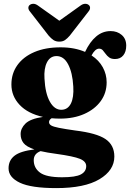

<svg xmlns="http://www.w3.org/2000/svg" viewBox="-20 -738 684 1010"><path d="M376 -51.5Q488 -38 534.8 -6.5Q581.5 25 581.5 85.5Q581.5 158 503.2 204.8Q425 251.5 276 251.5Q144 251.5 84.5 223.2Q25 195 25 147.5Q25 106 56 81.5Q87 57 161 48Q119 34 103.8 14.5Q88.5 -5 88.5 -32.5Q88.5 -63 114 -88Q139.5 -113 206 -123Q126.5 -140.5 83.2 -186.5Q40 -232.5 40 -293.5Q40 -351.5 71.5 -395.5Q103 -439.5 161 -464.2Q219 -489 299 -489Q336.5 -489 368.8 -482.8Q401 -476.5 427.5 -465Q452.5 -518 486 -546.2Q519.5 -574.5 562 -574.5Q596.5 -574.5 620.2 -554.2Q644 -534 644 -498Q644 -466 628.5 -446.8Q613 -427.5 585 -427.5Q565.5 -427.5 554.2 -435.8Q543 -444 535.5 -454.8Q528 -465.5 520.5 -473.8Q513 -482 501 -482Q480.5 -482 461.5 -446.5Q500.5 -421 520.8 -384Q541 -347 541 -305Q541 -249 509.8 -206Q478.5 -163 423.2 -138.5Q368 -114 296 -114Q273 -114 251.5 -116Q238 -107.5 238 -95.5Q238 -85 249 -78.2Q260 -71.5 290 -65.5Q320 -59.5 376 -51.5ZM275.5 -443Q243 -442 226.8 -409.5Q210.5 -377 214 -324.5Q218 -246 242.5 -202.8Q267 -159.5 304 -160.5Q337 -161.5 353 -193.5Q369 -225.5 365.5 -283Q361.5 -356 338.2 -400Q315 -444 275.5 -443ZM157.5 104.5Q157.5 145.5 190.5 170Q223.5 194.5 306.5 194.5Q377.5 194.5 405.5 179.5Q433.5 164.5 433.5 136Q433.5 111 400.2 97.5Q367 84 277 71.5Q227.5 65 193.5 57Q157.5 70.5 157.5 104.5ZM347 -550.5Q334 -535.5 322 -527.2Q310 -519 292 -519Q274 -519 261.5 -527.2Q249 -535.5 236 -550.5L139 -675.5Q129 -687 129.2 -696.8Q129.5 -706.5 136 -711.5Q144 -718 155.5 -718Q167 -718 179.5 -709L292 -629L404 -709Q416.5 -718 428.2 -718Q440 -718 447 -711.5Q453.5 -706.5 453.8 -696.8Q454 -687 444 -675.5Z"/></svg>

Font: Fraunces 9pt
Style: Bold
Weight: 700
Version: Version 1.000;[b76b70a41]